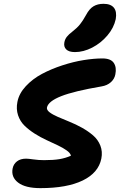

<svg xmlns="http://www.w3.org/2000/svg" viewBox="-20 -993 626 1002"><path d="M371.1 -721.2Q339.8 -721.2 325.7 -735.1Q311.5 -749 315.9 -772Q318.8 -788.1 328.6 -800.8Q338.4 -813.5 358.9 -829.1Q383.3 -848.1 397.9 -866.5Q412.6 -884.8 429.2 -915Q446.3 -947.3 468 -960.2Q489.7 -973.1 520 -973.1Q558.1 -973.1 574.5 -952.6Q590.8 -932.1 584 -893.1Q574.2 -847.7 540.5 -807.9Q506.8 -768.1 461.2 -744.6Q415.5 -721.2 371.1 -721.2ZM190.9 -11.2Q112.3 -11.2 74.7 -40Q37.1 -68.8 45.9 -113.8Q50.3 -136.7 68.6 -150.9Q86.9 -165 116.2 -165Q127.4 -165 154.5 -161.1Q181.6 -157.2 210 -157.2Q258.8 -157.2 289.8 -162.4Q320.8 -167.5 350.1 -180.2Q347.7 -193.8 328.6 -207.5Q309.6 -221.2 282.5 -234.1Q255.4 -247.1 223.4 -261.7Q191.4 -276.4 161.4 -295.4Q131.3 -314.5 108.2 -336.9Q85 -359.4 74.2 -391.6Q63.5 -423.8 70.8 -460.9Q79.1 -504.9 114.7 -543.2Q150.4 -581.5 199.2 -607.4Q248 -633.3 305.7 -652.1Q363.3 -670.9 416.7 -679.4Q470.2 -688 514.2 -688Q558.1 -688 573.7 -664.8Q589.4 -641.6 582 -605Q577.6 -581.1 558.6 -564Q539.6 -546.9 509.8 -542Q366.2 -517.6 299.1 -491Q231.9 -464.4 225.1 -432.1Q222.7 -419.4 238.5 -407.2Q254.4 -395 281.7 -383.1Q309.1 -371.1 342.5 -357.7Q376 -344.2 408.2 -326.2Q440.4 -308.1 465.8 -286.4Q491.2 -264.6 503.7 -233.2Q516.1 -201.7 508.8 -165Q493.7 -90.8 411.4 -51Q329.1 -11.2 190.9 -11.2Z"/></svg>

Font: Shantell Sans Irregular
Style: Bold Italic
Weight: 700
Italic angle: -11.31°
Designer: Stephen Nixon, Anya Danilova, Shantell Martin
Foundry: Arrow Type
Version: Version 1.006;[9816181b4]